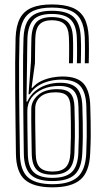

<svg xmlns="http://www.w3.org/2000/svg" viewBox="-20 -827 464 856"><path d="M213.8 8.2Q130 8.2 91.1 -25.6Q52.2 -59.5 51 -141.5Q50 -214.8 49.1 -285.8Q48.2 -356.8 47.8 -423.1Q47.2 -489.5 47.6 -548.8Q48 -608 49.5 -657.8Q51.5 -712 68.8 -744.8Q86 -777.5 121.1 -792.4Q156.2 -807.2 211 -807.2Q268 -807.2 303.4 -792.5Q338.8 -777.8 356 -745.9Q373.2 -714 375.5 -662Q376 -648.8 376.2 -634.4Q376.5 -620 376.5 -605Q376.5 -590 376.2 -574.9Q376 -559.8 375.5 -545H358Q358.5 -558.8 358.6 -573.5Q358.8 -588.2 358.8 -603.4Q358.8 -618.5 358.6 -633.2Q358.5 -648 358 -661.2Q355.8 -708.8 340.2 -737.8Q324.8 -766.8 293.2 -780Q261.8 -793.2 211 -793.2Q162.5 -793.2 131.2 -779.8Q100 -766.2 84.5 -736.5Q69 -706.8 67 -657.2Q65.5 -608 65.1 -549.9Q64.8 -491.8 65.2 -426.1Q65.8 -360.5 66.6 -289Q67.5 -217.5 68.8 -141.8Q69.8 -68 104 -36.9Q138.2 -5.8 213.8 -5.8Q289.5 -5.8 325.2 -37Q361 -68.2 364.5 -142.5Q366.2 -184.2 366.6 -216.1Q367 -248 366.5 -279.6Q366 -311.2 365 -351.5Q363.5 -414.8 338.1 -443.4Q312.8 -472 252.2 -472Q235.8 -472 216.5 -469Q197.2 -466 177.9 -458.6Q158.5 -451.2 141.6 -438.6Q124.8 -426 113 -406.8H107.2L118.2 -554Q118.5 -559.5 118.6 -574.1Q118.8 -588.8 119 -609.8Q119.2 -630.8 120 -654.8Q121.8 -707 143.2 -728.9Q164.8 -750.8 211 -750.8Q258.8 -750.8 280.8 -730.2Q302.8 -709.8 305 -662Q305.8 -649.2 305.9 -635.1Q306 -621 306 -606Q306 -591 305.8 -575.8Q305.5 -560.5 305 -545H287.5Q287.8 -558.2 288 -573Q288.2 -587.8 288.2 -603Q288.2 -618.2 288.1 -633.1Q288 -648 287.2 -661.2Q285.5 -702.5 267.1 -719.6Q248.8 -736.8 211 -736.8Q174.5 -736.8 156.5 -718.4Q138.5 -700 137.2 -654.2Q136.8 -633.5 136.5 -610.2Q136.2 -587 136.1 -568.9Q136 -550.8 135.8 -545L120.8 -435.5H124.5Q141.5 -455.5 165.6 -466.5Q189.8 -477.5 214.5 -481.8Q239.2 -486 258.5 -486Q324.5 -486 352.8 -454.1Q381 -422.2 382.5 -351.8Q383.5 -315 384.1 -284.4Q384.8 -253.8 384.5 -220.2Q384.2 -186.8 382 -141.5Q378.2 -59.8 338.1 -25.8Q298 8.2 213.8 8.2ZM213.8 -19.8Q146.5 -19.8 116.9 -48.2Q87.2 -76.8 86.2 -142Q85.8 -169 85.2 -212.9Q84.8 -256.8 84.1 -308.6Q83.5 -360.5 83.1 -412.1Q82.8 -463.8 82.8 -507.2Q82.8 -550.8 83 -577Q83.2 -582.2 83.4 -591.5Q83.5 -600.8 83.8 -616.5Q84 -632.2 84.8 -656.5Q86.5 -701.2 100.2 -728.1Q114 -755 141.4 -767Q168.8 -779 211 -779Q278.2 -779 307.9 -751.4Q337.5 -723.8 340.2 -660.2Q341.2 -643 341.4 -623.9Q341.5 -604.8 341.1 -585Q340.8 -565.2 340.2 -545H322.8Q323.2 -558.2 323.4 -573.5Q323.5 -588.8 323.5 -604.4Q323.5 -620 323.2 -634.5Q323 -649 322.5 -660.8Q319.8 -716.8 293.6 -740.8Q267.5 -764.8 211 -764.8Q153.8 -764.8 129.1 -738.9Q104.5 -713 102.2 -655.8Q101.2 -619 101.1 -594.2Q101 -569.5 100.8 -561L98 -374H101.8Q114 -401.8 136.4 -420.5Q158.8 -439.2 187.6 -448.6Q216.5 -458 247.8 -458Q301.2 -458 323.6 -432.5Q346 -407 347.2 -351Q348.2 -314 348.9 -283.2Q349.5 -252.5 349.2 -219.6Q349 -186.8 346.8 -143.2Q343.8 -76.8 312.6 -48.2Q281.5 -19.8 213.8 -19.8ZM213.8 -34Q272 -34 299.2 -59.1Q326.5 -84.2 329.2 -144Q331 -186.5 331.4 -217.6Q331.8 -248.8 331.2 -279.5Q330.8 -310.2 329.8 -350.8Q328.8 -400.5 308.8 -422.1Q288.8 -443.8 243.2 -443.8Q203 -443.8 170.9 -429.9Q138.8 -416 120.2 -391Q101.8 -366 101.8 -332.2Q101.8 -302.5 102.1 -271.8Q102.5 -241 102.9 -208.8Q103.2 -176.5 104 -142Q104.8 -82.8 131.2 -58.4Q157.8 -34 213.8 -34ZM213.8 -48.2Q165.2 -48.2 143.9 -70.1Q122.5 -92 121.5 -142.2Q120.8 -193 119.9 -241.8Q119 -290.5 119.5 -342Q120 -377 149.8 -403.2Q179.5 -429.5 235.5 -429.5Q277 -429.5 294 -410.6Q311 -391.8 312 -350.5Q313 -310.2 313.6 -279.5Q314.2 -248.8 313.9 -217.6Q313.5 -186.5 311.8 -144.8Q309.2 -92 285.9 -70.1Q262.5 -48.2 213.8 -48.2ZM213.8 -62.2Q254.8 -62.2 273.4 -81.6Q292 -101 294 -145.2Q295.8 -187.5 296.1 -218Q296.5 -248.5 296 -278.6Q295.5 -308.8 294.5 -350Q293.5 -385.2 278.2 -400.4Q263 -415.5 228.2 -415.5Q183.8 -415.5 160.6 -395.9Q137.5 -376.2 137 -344.8Q136.5 -295 137.4 -243.9Q138.2 -192.8 139.2 -142.5Q139.8 -97.8 158.1 -80Q176.5 -62.2 213.8 -62.2Z"/></svg>

Font: Big Shoulders Inline Text Thin Medium
Style: Regular
Weight: 500
Version: Version 2.002